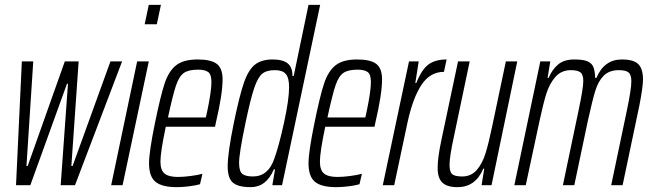

<svg xmlns="http://www.w3.org/2000/svg" viewBox="-20 -763 2675 791"><path d="M46 0 70 -510H117L89 -79H94L247 -510H304L274 -79H279L435 -510H483L289 0H230L260 -418H256L105 0Z M576 -663 593 -743H643L626 -663ZM438 0 545 -510H593L485 0Z M594 -90Q594 -137 618 -254Q641 -367 658 -418.5Q675 -470 705.5 -494Q736 -518 794 -518Q850 -518 873.5 -499.5Q897 -481 897 -436Q897 -375 869 -256L866 -241H663Q641 -137 641 -97Q641 -62 658 -48Q675 -34 713 -34Q736 -34 766 -38Q796 -42 814 -47L804 -4Q787 1 759.5 4.5Q732 8 708 8Q647 8 620.5 -14Q594 -36 594 -90ZM828 -279 834 -306Q851 -387 851 -425Q851 -456 838 -466Q825 -476 796 -476Q757 -476 737.5 -462.5Q718 -449 705 -410.5Q692 -372 672 -279Z M918 -78Q918 -132 943 -255Q966 -367 984.5 -421Q1003 -475 1030 -496.5Q1057 -518 1103 -518Q1145 -518 1165 -502Q1185 -486 1185 -450H1190L1251 -743H1299L1142 0H1102L1113 -65H1108Q1077 8 1013 8Q961 8 939.5 -10.5Q918 -29 918 -78ZM1110 -109Q1129 -161 1150 -257Q1171 -353 1171 -404Q1171 -442 1157.5 -458Q1144 -474 1113 -474Q1078 -474 1060 -459Q1042 -444 1027 -399.5Q1012 -355 991 -255Q965 -131 965 -92Q965 -58 978 -47Q991 -36 1022 -36Q1085 -36 1110 -109Z M1251 -90Q1251 -137 1275 -254Q1298 -367 1315 -418.5Q1332 -470 1362.5 -494Q1393 -518 1451 -518Q1507 -518 1530.5 -499.5Q1554 -481 1554 -436Q1554 -375 1526 -256L1523 -241H1320Q1298 -137 1298 -97Q1298 -62 1315 -48Q1332 -34 1370 -34Q1393 -34 1423 -38Q1453 -42 1471 -47L1461 -4Q1444 1 1416.5 4.5Q1389 8 1365 8Q1304 8 1277.5 -14Q1251 -36 1251 -90ZM1485 -279 1491 -306Q1508 -387 1508 -425Q1508 -456 1495 -466Q1482 -476 1453 -476Q1414 -476 1394.5 -462.5Q1375 -449 1362 -410.5Q1349 -372 1329 -279Z M1665 -510H1705L1691 -421H1695Q1718 -478 1746 -498Q1774 -518 1820 -518L1809 -467Q1752 -467 1716.5 -413.5Q1681 -360 1659 -259L1604 0H1557Z M1783 -72Q1783 -113 1798 -184L1867 -510H1915L1850 -200Q1832 -118 1832 -84Q1832 -55 1843 -45.5Q1854 -36 1884 -36Q1921 -36 1944 -62.5Q1967 -89 1980 -130.5Q1993 -172 2008 -244L2064 -510H2111L2005 0H1964L1975 -68H1971Q1939 8 1865 8Q1822 8 1802.5 -10.5Q1783 -29 1783 -72Z M2206 -510H2247L2236 -442H2240Q2255 -477 2279.5 -497.5Q2304 -518 2346 -518Q2382 -518 2400 -510.5Q2418 -503 2424.5 -487Q2431 -471 2432 -442H2437Q2469 -518 2542 -518Q2590 -518 2609.5 -499Q2629 -480 2629 -435Q2629 -405 2614 -328L2545 0H2498L2563 -310Q2581 -396 2581 -428Q2581 -455 2569.5 -464.5Q2558 -474 2530 -474Q2490 -474 2467.5 -451.5Q2445 -429 2433 -390.5Q2421 -352 2402 -266L2346 0H2299L2364 -310Q2383 -400 2383 -429Q2383 -456 2371 -465Q2359 -474 2332 -474Q2293 -474 2268.5 -446.5Q2244 -419 2231 -377.5Q2218 -336 2203 -266L2146 0H2099Z"/></svg>

Font: Saira Ultra Condensed Light
Style: Italic
Weight: 300
Width: 1
Italic angle: -12°
Designer: Hector Gatti with collaboration of the Omnibus-Type team
Foundry: Omnibus-Type
Version: Version 1.001; ttfautohint (v1.8)